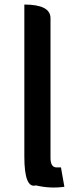

<svg xmlns="http://www.w3.org/2000/svg" viewBox="-20 -817 338 844"><path d="M263 4Q201 13 138 -2Q87 13 87 -129V-797Q202 -797 202 -737V-123Q202 -81 229 -81H248L263 4Z"/></svg>

Font: Swei Half Moon CJK TC
Style: Medium
Weight: 500
Version: Version 2.125